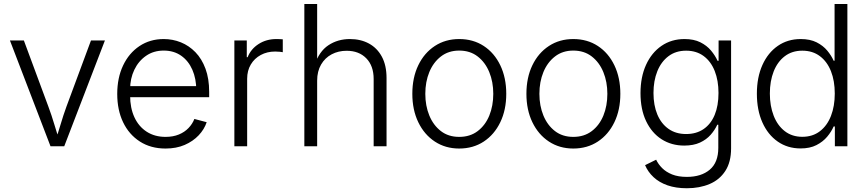

<svg xmlns="http://www.w3.org/2000/svg" viewBox="-20 -748 4434 982"><path d="M238.3 0 30.8 -541H102.1L227.5 -202.6Q244.1 -158.2 257.3 -113.5Q270.5 -68.8 285.2 -26.4H262.7Q277.3 -68.8 290.5 -113.5Q303.7 -158.2 319.8 -202.6L445.3 -541H516.6L308.6 0Z M826.7 11.7Q751 11.7 695.3 -24.2Q639.6 -60.1 609.6 -122.8Q579.6 -185.5 579.6 -267.6Q579.6 -349.6 609.4 -412.8Q639.2 -476.1 693.1 -512.2Q747.1 -548.3 817.4 -548.3Q863.3 -548.3 905 -531.5Q946.8 -514.6 979.5 -481Q1012.2 -447.3 1031 -396.5Q1049.8 -345.7 1049.8 -278.3V-251H621.1V-307.6H1014.2L983.9 -286.6Q983.9 -345.2 963.9 -391.1Q943.8 -437 906.5 -463.1Q869.1 -489.3 817.4 -489.3Q765.6 -489.3 727.1 -462.6Q688.5 -436 667 -391.1Q645.5 -346.2 645.5 -291.5V-259.3Q645.5 -195.8 667.5 -148.2Q689.5 -100.6 730.5 -74.2Q771.5 -47.9 826.7 -47.9Q865.2 -47.9 894.8 -60.1Q924.3 -72.3 944.3 -93.3Q964.4 -114.3 974.1 -139.6L1037.1 -123Q1024.9 -86.4 996.1 -55.9Q967.3 -25.4 924.6 -6.8Q881.8 11.7 826.7 11.7Z M1178.7 0V-541H1242.2V-455.6H1246.6Q1263.2 -497.6 1302.7 -522.9Q1342.3 -548.3 1393.6 -548.3Q1401.9 -548.3 1410.9 -547.9Q1419.9 -547.4 1426.3 -546.9V-481Q1422.4 -481.9 1411.4 -483.2Q1400.4 -484.4 1387.2 -484.4Q1346.2 -484.4 1313.7 -466.8Q1281.2 -449.2 1262.7 -418Q1244.1 -386.7 1244.1 -345.2V0Z M1602.1 -335.4V0H1536.6V-727.5H1602.1V-414.6H1588.9Q1611.8 -484.9 1659.7 -516.6Q1707.5 -548.3 1769.5 -548.3Q1824.7 -548.3 1866.9 -525.4Q1909.2 -502.4 1933.1 -458Q1957 -413.6 1957 -348.6V0H1891.1V-343.8Q1891.1 -411.1 1853.5 -449.7Q1815.9 -488.3 1752.9 -488.3Q1710.4 -488.3 1676.3 -470.2Q1642.1 -452.1 1622.1 -417.7Q1602.1 -383.3 1602.1 -335.4Z M2328.6 11.7Q2258.3 11.7 2204.1 -23.9Q2149.9 -59.6 2119.4 -122.8Q2088.9 -186 2088.9 -268.1Q2088.9 -351.1 2119.4 -414.3Q2149.9 -477.5 2204.1 -512.9Q2258.3 -548.3 2328.6 -548.3Q2399.9 -548.3 2454.1 -512.9Q2508.3 -477.5 2538.8 -414.1Q2569.3 -350.6 2569.3 -268.1Q2569.3 -186 2538.8 -122.8Q2508.3 -59.6 2454.1 -23.9Q2399.9 11.7 2328.6 11.7ZM2328.6 -47.9Q2384.3 -47.9 2423.3 -77.6Q2462.4 -107.4 2482.7 -157.2Q2502.9 -207 2502.9 -268.1Q2502.9 -329.1 2482.4 -379.2Q2461.9 -429.2 2423.1 -459.2Q2384.3 -489.3 2328.6 -489.3Q2273.9 -489.3 2235.1 -459.2Q2196.3 -429.2 2175.8 -379.4Q2155.3 -329.6 2155.3 -268.1Q2155.3 -207 2175.8 -157.2Q2196.3 -107.4 2234.9 -77.6Q2273.4 -47.9 2328.6 -47.9Z M2912.1 11.7Q2841.8 11.7 2787.6 -23.9Q2733.4 -59.6 2702.9 -122.8Q2672.4 -186 2672.4 -268.1Q2672.4 -351.1 2702.9 -414.3Q2733.4 -477.5 2787.6 -512.9Q2841.8 -548.3 2912.1 -548.3Q2983.4 -548.3 3037.6 -512.9Q3091.8 -477.5 3122.3 -414.1Q3152.8 -350.6 3152.8 -268.1Q3152.8 -186 3122.3 -122.8Q3091.8 -59.6 3037.6 -23.9Q2983.4 11.7 2912.1 11.7ZM2912.1 -47.9Q2967.8 -47.9 3006.8 -77.6Q3045.9 -107.4 3066.2 -157.2Q3086.4 -207 3086.4 -268.1Q3086.4 -329.1 3065.9 -379.2Q3045.4 -429.2 3006.6 -459.2Q2967.8 -489.3 2912.1 -489.3Q2857.4 -489.3 2818.6 -459.2Q2779.8 -429.2 2759.3 -379.4Q2738.8 -329.6 2738.8 -268.1Q2738.8 -207 2759.3 -157.2Q2779.8 -107.4 2818.4 -77.6Q2856.9 -47.9 2912.1 -47.9Z M3493.2 214.8Q3437 214.8 3394.3 200Q3351.6 185.1 3322.8 158.2Q3293.9 131.3 3279.3 96.7L3335.9 68.8Q3346.7 91.8 3366.7 111.8Q3386.7 131.8 3417.7 144.3Q3448.7 156.7 3493.2 156.7Q3566.4 156.7 3610.1 119.9Q3653.8 83 3653.8 8.3V-109.9H3648.4Q3636.2 -83 3614.7 -58.6Q3593.3 -34.2 3560.1 -18.8Q3526.9 -3.4 3479.5 -3.4Q3414.6 -3.4 3364 -35.6Q3313.5 -67.9 3284.7 -128.2Q3255.9 -188.5 3255.9 -271.5Q3255.9 -354 3284.2 -416.3Q3312.5 -478.5 3363.3 -513.4Q3414.1 -548.3 3481 -548.3Q3528.8 -548.3 3562 -531.7Q3595.2 -515.1 3616.7 -489.3Q3638.2 -463.4 3649.9 -437H3655.3V-541H3719.2V11.2Q3719.2 80.6 3689.9 126Q3660.6 171.4 3609.4 193.1Q3558.1 214.8 3493.2 214.8ZM3489.3 -62.5Q3541.5 -62.5 3578.6 -87.9Q3615.7 -113.3 3635.3 -160.4Q3654.8 -207.5 3654.8 -272.5Q3654.8 -335.9 3635.5 -384.8Q3616.2 -433.6 3579.1 -461.2Q3542 -488.8 3489.3 -488.8Q3436 -488.8 3398.7 -460.4Q3361.3 -432.1 3341.8 -383.3Q3322.3 -334.5 3322.3 -272.5Q3322.3 -209.5 3342 -162.4Q3361.8 -115.2 3399.2 -88.9Q3436.5 -62.5 3489.3 -62.5Z M4074.7 11.2Q4008.3 11.2 3957.8 -23.9Q3907.2 -59.1 3879.2 -122.1Q3851.1 -185.1 3851.1 -269Q3851.1 -352.5 3879.4 -415.5Q3907.7 -478.5 3958.3 -513.4Q4008.8 -548.3 4075.2 -548.3Q4123.5 -548.3 4156.7 -531.5Q4189.9 -514.6 4211.2 -489Q4232.4 -463.4 4243.7 -437.5H4248.5V-727.5H4314V0H4250V-101.1H4243.7Q4232.4 -74.7 4210.7 -48.8Q4189 -22.9 4155.8 -5.9Q4122.6 11.2 4074.7 11.2ZM4083.5 -48.3Q4136.2 -48.3 4173.3 -76.7Q4210.4 -105 4230 -155Q4249.5 -205.1 4249.5 -269.5Q4249.5 -334.5 4230 -383.8Q4210.4 -433.1 4173.3 -460.9Q4136.2 -488.8 4083.5 -488.8Q4030.8 -488.8 3993.7 -460.4Q3956.5 -432.1 3937 -382.6Q3917.5 -333 3917.5 -269.5Q3917.5 -206.5 3937 -156.2Q3956.5 -106 3993.9 -77.1Q4031.2 -48.3 4083.5 -48.3Z"/></svg>

Font: Inter 17pt Light
Style: Regular
Weight: 300
Version: Version 4.001;git-66647c0bb